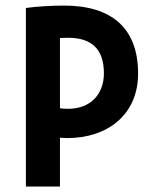

<svg xmlns="http://www.w3.org/2000/svg" viewBox="-20 -682 541 702"><path d="M74.7 0H199.2V-178.7C209.5 -177.7 219.2 -177.2 227.1 -177.2C370.1 -177.2 484.9 -260.3 484.9 -413.1C484.9 -577.6 390.1 -661.6 213.9 -661.6C174.3 -661.6 114.7 -658.7 74.7 -652.8ZM199.2 -286.1V-543C209 -543.5 218.8 -543.9 228.5 -543.9C311.5 -543.9 359.9 -505.9 359.9 -414.1C359.9 -337.9 311.5 -284.2 229 -284.2C220.2 -284.2 209.5 -284.7 199.2 -286.1Z"/></svg>

Font: HammersmithOne
Style: Regular
Weight: 400
Designer: Nicole Fally
Foundry: Nicole Fally
Version: Version 1.003